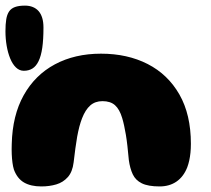

<svg xmlns="http://www.w3.org/2000/svg" viewBox="-28 -659 757 690"><path d="M120.4 11Q82.8 11 58.4 -3.1Q34 -17.2 22 -49.5Q18.6 -60.6 16.8 -74.4Q14.9 -88.2 14.2 -105.1Q13.5 -121.9 14.2 -141.2Q16.6 -244.2 57.2 -316.8Q97.8 -389.4 169.3 -427.8Q240.9 -466.1 334.9 -466.1Q429.9 -466.1 502.7 -428.9Q575.5 -391.6 616.8 -319.4Q658 -247.1 658 -142.5Q658 -125.5 656.5 -110.4Q655 -95.4 652.1 -82.2Q649.2 -69.1 644.9 -57.6Q631.6 -23.9 606.2 -6.4Q580.9 11 545.5 11Q504.2 11 481.6 -0.2Q459 -11.4 449.1 -32.6Q439.1 -53.9 435 -83.6Q432.4 -111.8 429.9 -134.2Q427.4 -156.6 424.4 -174.4Q421.4 -192.2 418.2 -206.9Q415.1 -221.6 411.1 -234.8Q401.8 -266.1 385.4 -280.8Q369.1 -295.5 340.2 -295.5Q313.9 -295.5 296.3 -280Q278.8 -264.5 267 -234.1Q261.6 -220.2 257.2 -203.8Q252.9 -187.2 249.3 -167.6Q245.8 -148 242.8 -125.1Q239.9 -102.1 236.6 -75.4Q232.4 -41.1 215.6 -22.4Q198.9 -3.6 174.3 3.7Q149.8 11 120.4 11ZM57.6 -404.6Q41.8 -404.6 29.3 -416.6Q16.9 -428.5 8.6 -449Q0.2 -469.5 -4.1 -494.8Q-8.4 -520.1 -8.4 -546.9Q-8.4 -571.9 -5.6 -589.3Q-2.8 -606.8 4.6 -617.7Q11.9 -628.6 25.8 -633.7Q39.6 -638.8 61.8 -638.8Q77.6 -638.8 90 -633.7Q102.4 -628.6 110.9 -618.9Q119.4 -609.1 123.8 -594.4Q128.2 -579.8 128.2 -560Q128.2 -516.9 123.9 -487.1Q119.5 -457.4 110.6 -439.2Q101.8 -421 88.6 -412.8Q75.4 -404.6 57.6 -404.6Z"/></svg>

Font: Gluten Thin
Style: Regular
Weight: 100
Designer: Tyler Finck
Foundry: Etcetera Type Company
Version: Version 1.300